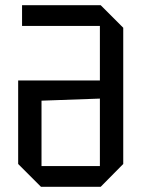

<svg xmlns="http://www.w3.org/2000/svg" viewBox="-20 -720 545 740"><path d="M455 -613V-88L368 0H138L50 -88V-410H365V-620H65V-700H368ZM365 -340 140 -332V-80H365Z"/></svg>

Font: Tektur SemiCondensed
Style: Regular
Weight: 400
Width: 4
Designer: Adam Jagosz
Foundry: Adam Jagosz
Version: Version 1.005;gftools[0.9.30]